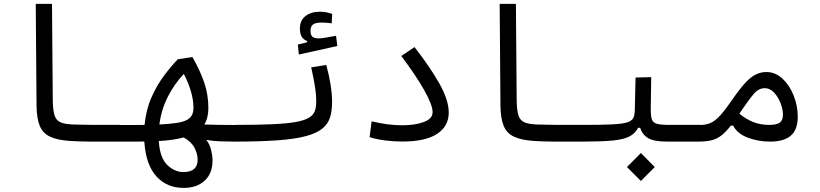

<svg xmlns="http://www.w3.org/2000/svg" viewBox="-20 -713 4142 970"><path d="M580.1 2.4Q568.8 2.4 557.9 2.4Q546.9 2.4 536.1 2.4Q478.5 2.4 428.2 2.2Q377.9 2 332 -1Q269.5 -5.4 232.9 -22.5Q196.3 -39.6 180.7 -77.6Q165 -115.7 164.6 -182.1L160.6 -693.4H242.7L246.6 -209Q247.1 -157.7 255.1 -131.3Q263.2 -105 285.4 -95.2Q307.6 -85.4 350.6 -84Q392.1 -82.5 437.7 -82.3Q483.4 -82 542.5 -82Q552.7 -82 563.7 -82Q574.7 -82 585.9 -82Q609.4 -82 609.4 -43.9Q609.4 -19 601.8 -8.3Q594.2 2.4 580.1 2.4Z M907.7 236.3Q822.8 236.3 769.8 177.7Q716.8 119.1 709 2Q685.1 2.4 657.7 2.4Q630.4 2.4 599.6 2.4Q594.7 2.4 589.8 2.4Q585 2.4 580.1 2.4Q564.9 2.4 558.8 -7.1Q552.7 -16.6 552.7 -44.9Q552.7 -67.9 561.8 -74.7Q570.8 -81.5 585.9 -81.5Q622.6 -81.5 653.3 -81.5Q684.1 -81.5 710.4 -82Q717.8 -159.2 745.6 -221.7Q773.4 -284.2 809.6 -332Q845.7 -379.9 878.4 -413.6L952.1 -424.8Q989.3 -360.4 1011 -298.1Q1032.7 -235.8 1032.7 -167.5Q1032.7 -117.2 1012.2 -84Q1085.4 -81.5 1171.9 -81.5Q1196.3 -81.5 1207.8 -75.9Q1219.2 -70.3 1219.2 -45.9Q1219.2 -14.6 1207.3 -6.1Q1195.3 2.4 1166 2.4Q1128.9 2.4 1091.8 1Q1054.7 -0.5 1022.5 -6.3Q1039.6 16.1 1046.6 44.9Q1053.7 73.7 1053.7 96.7Q1053.7 163.6 1013.9 200Q974.1 236.3 907.7 236.3ZM785.2 -84Q837.4 -86.4 874.5 -92.3Q919.4 -99.1 938.5 -116.9Q957.5 -134.8 957.5 -167.5Q957.5 -204.6 945.6 -248Q933.6 -291.5 908.7 -339.4Q860.8 -289.1 827.9 -224.1Q794.9 -159.2 785.2 -84ZM907.7 -18.6Q877.9 -10.7 847.7 -6.6Q817.4 -2.4 782.2 -0.5Q787.6 84 824.7 120.1Q861.8 156.2 906.7 156.2Q978.5 156.2 978.5 93.8Q978.5 64.5 962.6 33.7Q946.8 2.9 907.7 -18.6Z M1166 2.4Q1151.4 2.4 1151.4 -43Q1151.4 -64 1157.7 -73Q1164.1 -82 1171.9 -82Q1283.2 -82 1357.2 -85.4Q1431.2 -88.9 1475.3 -96.9Q1519.5 -105 1541.5 -118.7Q1563.5 -132.3 1570.6 -152.3Q1577.6 -172.4 1577.6 -200.2Q1577.6 -236.3 1570.3 -280.8Q1563 -325.2 1552.2 -372.6L1628.4 -384.8Q1642.6 -333 1650.1 -285.2Q1657.7 -237.3 1657.7 -197.8Q1657.7 -153.3 1647.5 -120.1Q1637.2 -86.9 1608.6 -63.5Q1580.1 -40 1525.6 -25.4Q1471.2 -10.7 1383.3 -4.2Q1295.4 2.4 1166 2.4ZM1489.7 -437.5 1484.9 -487.8 1531.7 -499.5V-505.9Q1495.1 -518.6 1495.1 -567.9Q1495.1 -609.9 1523.2 -631.8Q1551.3 -653.8 1596.7 -653.8Q1615.7 -653.8 1630.4 -650.6Q1645 -647.5 1658.2 -642.6L1655.8 -595.2Q1644 -596.7 1631.6 -597.9Q1619.1 -599.1 1607.9 -599.1Q1574.2 -599.1 1561.5 -589.4Q1548.8 -579.6 1548.8 -558.1Q1548.8 -535.6 1558.6 -527.3Q1568.4 -519 1589.4 -519Q1604.5 -519 1629.9 -523.7Q1655.3 -528.3 1677.7 -532.2L1684.1 -480.5Z M2013.7 2Q1969.7 2 1928 -3.2Q1886.2 -8.3 1847.2 -20L1857.4 -100.1Q1899.4 -90.3 1936 -85.2Q1972.7 -80.1 2012.7 -80.1Q2075.7 -80.1 2120.6 -96.4Q2165.5 -112.8 2165.5 -146.5Q2165.5 -182.6 2123.3 -257.3Q2081.1 -332 2007.3 -430.2L2074.2 -475.1Q2151.4 -376.5 2199.2 -292Q2247.1 -207.5 2247.1 -144Q2247.1 -75.7 2188.7 -36.9Q2130.4 2 2013.7 2Z M2923.8 2.4Q2912.6 2.4 2901.6 2.4Q2890.6 2.4 2879.9 2.4Q2822.3 2.4 2772 2.2Q2721.7 2 2675.8 -1Q2613.3 -5.4 2576.7 -22.5Q2540 -39.6 2524.4 -77.6Q2508.8 -115.7 2508.3 -182.1L2504.4 -693.4H2586.4L2590.3 -209Q2590.8 -157.7 2598.9 -131.3Q2606.9 -105 2629.2 -95.2Q2651.4 -85.4 2694.3 -84Q2735.8 -82.5 2781.5 -82.3Q2827.1 -82 2886.2 -82Q2896.5 -82 2907.5 -82Q2918.5 -82 2929.7 -82Q2953.1 -82 2953.1 -43.9Q2953.1 -19 2945.6 -8.3Q2938 2.4 2923.8 2.4Z M2923.8 2.4 2929.7 -82Q3018.6 -82 3070.3 -84.5Q3122.1 -86.9 3146.7 -94.2Q3171.4 -101.6 3179 -116.2Q3186.5 -130.9 3187 -155.8L3190.9 -321.3L3270 -323.2L3267.6 -160.6Q3267.6 -127 3273.2 -110.1Q3278.8 -93.3 3298.8 -87.6Q3318.8 -82 3362.3 -82H3515.6Q3550.8 -82 3550.8 -44.9Q3550.8 -17.1 3539.1 -7.3Q3527.3 2.4 3509.8 2.4H3351.1Q3285.2 2.4 3255.4 -14.6Q3225.6 -31.7 3213.9 -67.4H3203.6Q3189 -38.6 3159.7 -23.4Q3130.4 -8.3 3074.5 -2.9Q3018.6 2.4 2923.8 2.4ZM3217.8 201.2 3147.5 130.9 3217.8 60.1 3288.1 130.9Z M3506.8 2.4Q3493.7 2.4 3488 -8.1Q3482.4 -18.6 3482.4 -44.9Q3482.4 -81.5 3515.6 -81.5Q3546.4 -81.5 3569.8 -91.8Q3593.3 -102.1 3618.9 -130.1Q3644.5 -158.2 3681.6 -212.4Q3717.8 -265.1 3745.6 -294.9Q3773.4 -324.7 3798.6 -336.9Q3823.7 -349.1 3851.6 -349.1Q3897 -349.1 3932.9 -315.9Q3968.8 -282.7 3989.5 -230.7Q4010.3 -178.7 4010.3 -122.6Q4010.3 -57.6 3975.1 -27.6Q3939.9 2.4 3871.1 2.4Q3811 2.4 3758.3 -17.3Q3705.6 -37.1 3683.6 -78.6H3672.4Q3647.5 -46.9 3625 -29.1Q3602.5 -11.2 3575 -4.4Q3547.4 2.4 3506.8 2.4ZM3715.3 -138.7Q3749.5 -110.8 3785.4 -96.4Q3821.3 -82 3866.7 -82Q3903.3 -82 3919.4 -93.5Q3935.5 -105 3935.5 -133.8Q3935.5 -160.2 3923.6 -191.4Q3911.6 -222.7 3890.9 -245.1Q3870.1 -267.6 3843.8 -267.6Q3812.5 -267.6 3787.4 -237.8Q3762.2 -208 3723.6 -150.9Q3719.2 -144 3715.3 -138.7Z"/></svg>

Font: Cascadia Code NF SemiLight
Style: Regular
Weight: 350
Monospace: yes
Designer: Aaron Bell
Foundry: Saja Typeworks
Version: Version 2404.023; ttfautohint (v1.8.4)